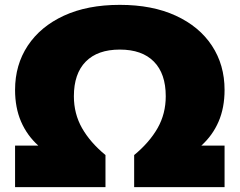

<svg xmlns="http://www.w3.org/2000/svg" viewBox="-20 -770 986 790"><path d="M42 0V-171H137.5Q91 -213 66.5 -270Q42 -327 42 -400Q42 -503 94.2 -582Q146.5 -661 243 -705.5Q339.5 -750 473 -750Q606.5 -750 703.2 -705.5Q800 -661 852 -582Q904 -503 904 -400Q904 -327 879.5 -270Q855 -213 808.5 -171H904V0H532V-132Q595 -184 628.5 -243Q662 -302 662 -374Q662 -467 613.2 -516.5Q564.5 -566 473 -566Q381.5 -566 332.8 -516.5Q284 -467 284 -374Q284 -302 317.5 -243Q351 -184 414 -132V0Z"/></svg>

Font: Encode Sans Exp Black
Style: Regular
Weight: 900
Width: 7
Designer: Multiple Designers
Foundry: Impallari Type
Version: Version 3.002; ttfautohint (v1.8.3) -l 8 -r 50 -G 200 -x 14 